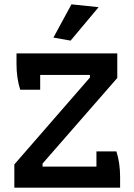

<svg xmlns="http://www.w3.org/2000/svg" viewBox="-20 -864 618 884"><path d="M226 -691 309 -844 434 -831 305 -677ZM46 -107 394 -507V-519H165V-451H73Q56 -505 56 -569V-618H520V-505L176 -111V-97H424V-167H516Q533 -113 533 -49V0H46Z"/></svg>

Font: Athiti SemiBold
Style: Regular
Weight: 600
Designer: CadsonDemak Team
Foundry: CadsonDemak
Version: Version 1.032